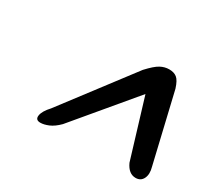

<svg xmlns="http://www.w3.org/2000/svg" viewBox="-80 -836 629 580"><g transform="rotate(30 235.0 -546.5)"><path d="M467 -433Q473.5 -410 466 -394.5Q458.5 -379 440.5 -379Q416 -379 402 -409.5L340 -613.5L169.5 -410Q152.5 -393 136.5 -386.2Q120.5 -379.5 108 -379.5Q90.5 -379.5 92.8 -395.8Q95 -412 115 -433.5L296.5 -672.5Q320 -698 334.8 -706Q349.5 -714 365.5 -714Q382 -714 392.2 -706Q402.5 -698 410.5 -672.5Z"/></g></svg>

Font: Fraunces 9pt S000 SemiBold
Style: Italic
Weight: 600
Italic angle: -16°
Version: Version 1.000; ttfautohint (v1.8.3)